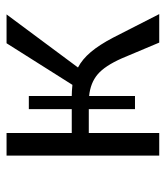

<svg xmlns="http://www.w3.org/2000/svg" viewBox="20 -526 506 586"><g transform="rotate(-90 273.0 -233.0)"><path d="M523 0H436L388 -114Q365 -166 339 -188Q313 -210 273 -214V-74H233V-215H160V0H91V-466H160V-267H233V-398H273V-267Q287 -267 307 -265L434 -466H522L360 -248Q385 -235 407 -209Q429 -183 451 -141Z"/></g></svg>

Font: Ysabeau SC
Style: Regular
Weight: 400
Designer: Christian Thalmann (Catharsis Fonts)
Version: Version 0.003